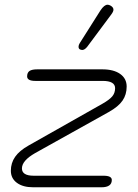

<svg xmlns="http://www.w3.org/2000/svg" viewBox="-20 -794 587 814"><path d="M26 -70Q26 -103 44 -129Q62 -155 101 -177L414 -354Q444 -371 456 -385.5Q468 -400 468 -420Q468 -451 415 -451H130Q95 -451 95 -470Q95 -486 105 -493Q115 -500 138 -500H414Q462 -500 489.5 -480.5Q517 -461 517 -427Q517 -393 499.5 -367.5Q482 -342 441 -319L129 -145Q73 -113 73 -80Q73 -49 123 -49H419Q454 -49 454 -31Q454 0 410 0H121Q77 0 51.5 -19Q26 -38 26 -70ZM313 -596Q313 -603 318 -611L406 -750Q422 -774 436 -774Q442 -774 449 -770Q461 -763 461 -753Q461 -745 452 -733L350 -596Q339 -582 328 -582Q326 -582 320 -584Q313 -587 313 -596Z"/></svg>

Font: Kodchasan ExtraLight
Style: Italic
Weight: 275
Italic angle: -10°
Version: Version 1.000; ttfautohint (v1.6)